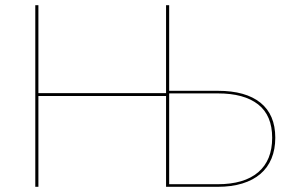

<svg xmlns="http://www.w3.org/2000/svg" viewBox="-20 -720 1129 740"><path d="M632 -370H820Q927 -370 984 -324Q1041 -278 1041 -189Q1041 -144.5 1026.5 -109.2Q1012 -74 983.8 -49.8Q955.5 -25.5 914 -12.8Q872.5 0 819 0H620V-350H128V0H116V-700H128V-361H620V-700H632ZM632 -360V-10H819Q921 -10 975 -56Q1029 -102 1029 -189Q1029 -275 975 -317.5Q921 -360 820 -360Z"/></svg>

Font: Lato Hairline
Style: Regular
Weight: 100
Designer: Lukasz Dziedzic
Foundry: tyPoland Lukasz Dziedzic
Version: Version 2.007; 2014-02-27